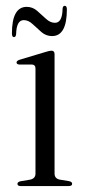

<svg xmlns="http://www.w3.org/2000/svg" viewBox="-20 -624 289 644"><path d="M163 -442.5V-42Q163 -25 180.5 -21.5L211 -16.5Q222 -14.5 222 -7.5Q222 0 210.5 0H49Q38.5 0 38.5 -7.5Q38.5 -13.5 48.5 -16L81.5 -21.5Q99 -25.5 99 -41.5V-394.5Q99 -406.5 88 -407.5H44.5Q35.5 -408.5 35.5 -414.5Q35.5 -420 45.5 -423.5L132 -449.5Q146 -454 152.5 -454Q163 -454 163 -442.5ZM154.7 -503Q134.6 -503 119.2 -516.2Q103.8 -529.5 89.6 -543Q75.3 -556.5 59.7 -556.5Q35.3 -556.5 34.1 -510Q33.3 -499.5 26.8 -499.5Q20 -499.5 20 -512Q20 -601 69.7 -601Q89.4 -601 104.8 -587.5Q120.2 -574 134.4 -560.8Q148.7 -547.5 164.3 -547.5Q189.1 -547.5 189.9 -594.5Q190.7 -604.5 197.1 -604.5Q204.3 -604.5 204.3 -592.5Q204.3 -503 154.7 -503Z"/></svg>

Font: Fraunces 72pt Light
Style: Regular
Weight: 300
Version: Version 1.000;[0bf87f6ff]